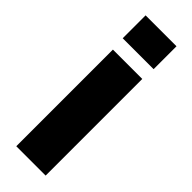

<svg xmlns="http://www.w3.org/2000/svg" viewBox="-229 -679 694 694"><g transform="rotate(45 118.0 -332.5)"><path d="M197 -548H39V-665H197ZM193 0H43V-494H193Z"/></g></svg>

Font: Blinker
Style: Bold
Weight: 700
Designer: Juergen Huber
Foundry: supertype
Version: Version 1.015;PS 1.15;hotconv 1.0.88;makeotf.lib2.5.647800; 